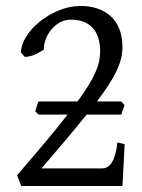

<svg xmlns="http://www.w3.org/2000/svg" viewBox="-20 -623 475 643"><path d="M386.2 -239.3H270Q240.7 -202.6 203.6 -158.4Q166.5 -114.3 119.1 -59.1H323.2Q331.5 -59.1 338.1 -62.7Q344.7 -66.4 349.9 -72.5Q355 -78.6 358.6 -86.4Q362.3 -94.2 364.7 -102.5Q370.6 -121.6 373 -146L397.5 -140.1L390.1 0H51.3L37.1 -36.1Q92.8 -100.6 134.3 -150.1Q175.8 -199.7 206.5 -239.3H109.4L98.1 -250Q100.6 -257.8 103 -266.6Q105.5 -275.4 109.4 -283.2H239.7Q262.2 -314 276.9 -337.9Q291.5 -361.8 300 -381.6Q308.6 -401.4 312 -418.2Q315.4 -435.1 315.4 -451.2Q315.4 -473.6 310.1 -492.9Q304.7 -512.2 293 -526.6Q281.2 -541 262.5 -549.1Q243.7 -557.1 217.3 -557.1Q197.3 -557.1 180.7 -547.9Q164.1 -538.6 151.9 -523.9Q139.6 -509.3 133.1 -491.2Q126.5 -473.1 126.5 -456.1Q118.2 -451.7 111.6 -447.8Q105 -443.8 97.9 -440.7Q90.8 -437.5 82.8 -435.3Q74.7 -433.1 63.5 -432.1L50.3 -446.8Q50.3 -472.2 67.4 -499.8Q84.5 -527.3 112.8 -550.3Q141.1 -573.2 177 -588.1Q212.9 -603 250.5 -603Q279.8 -603 305.4 -594.7Q331.1 -586.4 349.9 -569.6Q368.7 -552.7 379.4 -526.6Q390.1 -500.5 390.1 -464.8Q390.1 -445.8 385.3 -426.3Q380.4 -406.7 370.1 -385Q359.9 -363.3 343.5 -338.1Q327.1 -313 304.7 -283.2H386.2L397 -271Z"/></svg>

Font: Gentium Plus Phon
Style: Regular
Weight: 400
Designer: J. Victor Gaultney, Annie Olsen, Iska Routamaa, Becca Hirsbrunner
Foundry: SIL International
Version: Version 5.000